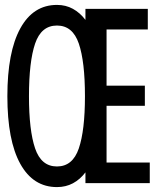

<svg xmlns="http://www.w3.org/2000/svg" viewBox="-20 -746 640 782"><path d="M212 16Q115 16 62.5 -79Q10 -174 10 -354Q10 -534 62.5 -630Q115 -726 212 -726Q248 -726 277 -710Q306 -694 328 -665V-710H582V-626H414V-397H570V-315H414V-84H590V0H328V-44Q306 -15 277 0.5Q248 16 212 16ZM212 -68Q276 -68 301 -141.5Q326 -215 326 -354Q326 -495 301 -568.5Q276 -642 212 -642Q148 -642 123 -568.5Q98 -495 98 -354Q98 -215 123 -141.5Q148 -68 212 -68Z"/></svg>

Font: Geist Mono
Style: Regular
Weight: 400
Monospace: yes
Designer: Basement.studio, Andrés Briganti, Mateo Zaragoza
Foundry: Basement.studio, Vercel, Andrés Briganti, Guido Ferreyra, Mateo Zaragoza
Version: Version 1.500; ttfautohint (v1.8.4.7-5d5b)